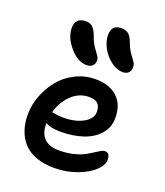

<svg xmlns="http://www.w3.org/2000/svg" viewBox="-148 -875 873 1017"><g transform="rotate(20 288.5 -366.0)"><path d="M444.8 -558.1Q411.6 -558.1 378.7 -582.8Q345.7 -607.4 325.4 -644.5Q305.2 -681.6 305.2 -716.8Q305.2 -774.9 360.8 -774.9Q385.3 -774.9 400.6 -762.7Q416 -750.5 428.2 -716.8Q439.5 -686 455.1 -664.3Q470.7 -642.6 479.7 -630.1Q488.8 -617.7 488.8 -601.1Q488.8 -581.1 477.3 -569.6Q465.8 -558.1 444.8 -558.1ZM252 -527.8Q202.1 -527.8 157 -580.3Q111.8 -632.8 111.8 -687Q111.8 -714.4 126.5 -729.7Q141.1 -745.1 170.9 -745.1Q194.3 -745.1 209 -732.2Q223.6 -719.2 236.8 -684.1Q247.6 -652.3 263.2 -630.1Q278.8 -607.9 287.8 -595.7Q296.9 -583.5 296.9 -568.8Q296.9 -549.8 285.2 -538.8Q273.4 -527.8 252 -527.8ZM277.8 43Q219.7 43 175.3 26.9Q130.9 10.7 103.8 -19Q76.7 -48.8 63.2 -88.4Q49.8 -127.9 49.8 -176.8Q49.8 -229.5 69.6 -282Q89.4 -334.5 124 -377.4Q158.7 -420.4 211.4 -447.3Q264.2 -474.1 324.2 -474.1Q401.9 -474.1 447 -433.6Q492.2 -393.1 492.2 -315.9Q492.2 -263.2 458.5 -224.6Q424.8 -186 369.1 -167.5Q313.5 -148.9 242.2 -148.9Q187.5 -148.9 158.2 -167V-163.1Q158.2 -53.2 271 -53.2Q312 -53.2 347.2 -61.5Q382.3 -69.8 404.8 -81.3Q427.2 -92.8 444.8 -104.5Q462.4 -116.2 476.6 -124.5Q490.7 -132.8 502 -132.8Q529.8 -132.8 529.8 -94.2Q529.8 -64 496.6 -32.5Q463.4 -1 403.8 21Q344.2 43 277.8 43ZM324.2 -374Q269 -374 226.6 -333.7Q184.1 -293.5 167 -231Q168.5 -231 180.9 -228.8Q193.4 -226.6 205.1 -225.3Q216.8 -224.1 231.9 -224.1Q298.8 -224.1 344 -249.3Q389.2 -274.4 389.2 -314Q389.2 -344.2 373.8 -359.1Q358.4 -374 324.2 -374Z"/></g></svg>

Font: Shantell Sans Bouncy
Style: Regular
Weight: 500
Designer: Stephen Nixon, Anya Danilova, Shantell Martin
Foundry: Arrow Type
Version: Version 1.006;[9816181b4]